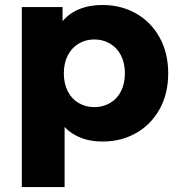

<svg xmlns="http://www.w3.org/2000/svg" viewBox="-20 -569 736 783"><path d="M177.1 -270.1Q177.1 -365.4 202.3 -427Q227.4 -488.6 277 -518.6Q326.6 -548.6 398.9 -548.6Q473.6 -548.6 534.5 -514.3Q595.4 -480 630.7 -416.6Q666 -353.1 666 -269.9Q666 -186.7 630.7 -123.5Q595.4 -60.3 534.5 -26.1Q473.6 8.2 398.9 8.2Q329 8.2 279.3 -22.1Q229.6 -52.3 203.3 -114.4Q177.1 -176.4 177.1 -270.1ZM69 -540.3H235.1V-439.7L233.4 -269.4L243.4 -99.2V194H69ZM489.4 -269.9Q489.4 -311.9 473.3 -343.2Q457.2 -374.5 428.5 -391.3Q399.9 -408.1 364.9 -408.1Q329.9 -408.1 301.2 -391.3Q272.6 -374.5 256.5 -343.2Q240.3 -311.9 240.3 -269.9Q240.3 -227.9 256.5 -196.5Q272.6 -165.1 301.2 -148.7Q329.9 -132.2 364.9 -132.2Q399.9 -132.2 428.5 -148.7Q457.2 -165.1 473.3 -196.5Q489.4 -227.9 489.4 -269.9Z"/></svg>

Font: iiserrat Thin
Style: Regular
Weight: 100
Designer: Akira Ohta
Foundry: Akira Ohta
Version: Version 1.200;Glyphs 3.3.1 (3343)